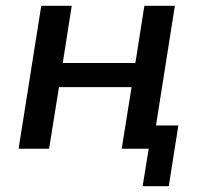

<svg xmlns="http://www.w3.org/2000/svg" viewBox="-20 -512 691 661"><path d="M471 129 492 0H399L433 -212H183L149 0H44L122 -492H227L196 -295H446L477 -492H582L517 -80H594L561 129Z"/></svg>

Font: Nunito Sans 10pt SemiBold
Style: Italic
Weight: 600
Italic angle: -9°
Designer: Vernon Adams
Foundry: Vernon Adams
Version: Version 3.101;gftools[0.9.27]